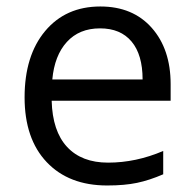

<svg xmlns="http://www.w3.org/2000/svg" viewBox="-20 -565 601 595"><path d="M312 9.8Q193.4 9.8 124.8 -62.5Q56.2 -134.8 56.2 -263.2Q56.2 -392.6 119.9 -468.8Q183.6 -544.9 291 -544.9Q391.6 -544.9 450.2 -478.8Q508.8 -412.6 508.8 -304.2V-252.9H140.1Q142.6 -158.7 187.7 -109.9Q232.9 -61 314.9 -61Q401.4 -61 485.8 -97.2V-24.9Q442.9 -6.3 404.5 1.7Q366.2 9.8 312 9.8ZM290 -477.1Q225.6 -477.1 187.3 -435.1Q148.9 -393.1 142.1 -318.8H421.9Q421.9 -395.5 387.7 -436.3Q353.5 -477.1 290 -477.1Z"/></svg>

Font: f1_56222 
Style: Regular
Weight: 400
Foundry: Ascender Corporation
Version: Version 1.10